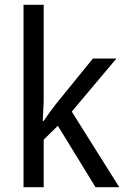

<svg xmlns="http://www.w3.org/2000/svg" viewBox="-20 -780 525 800"><path d="M162 -370Q162 -350 160.5 -324Q159 -298 158 -276H162Q171 -290 187 -312Q203 -334 215 -349L367 -536H465L279 -315L477 0H378L221 -256L162 -198V0H78V-760H162Z"/></svg>

Font: Noto Sans Myanmar SemiCondensed
Style: Regular
Weight: 400
Width: 4
Designer: Monotype Design Team
Foundry: Monotype Imaging Inc.
Version: Version 2.107; ttfautohint (v1.8.4.7-5d5b)